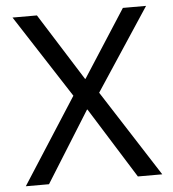

<svg xmlns="http://www.w3.org/2000/svg" viewBox="-51 -745 715 792"><g transform="rotate(-5 306.5 -349.0)"><path d="M24 0 252 -355 30 -698H131L306 -420H308L487 -698H583L359 -358L589 0H488L305 -293H303L120 0Z"/></g></svg>

Font: IBM Plex Sans Var
Style: Regular
Weight: 400
Designer: Mike Abbink, Paul van der Laan, Pieter van Rosmalen
Foundry: Bold Monday
Version: Version 3.000